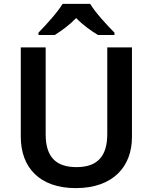

<svg xmlns="http://www.w3.org/2000/svg" viewBox="-20 -958 787 988"><path d="M444 -938H302C275 -893 215 -828 178 -790V-778H262C297 -800 337 -829 372 -865C407 -829 449 -799 484 -778H569V-790C532 -827 471 -893 444 -938ZM659 -252V-714H532V-268C532 -158 485 -98 374 -98C268 -98 215 -150 215 -267V-714H87V-254C87 -95 185 10 370 10C565 10 659 -104 659 -252Z"/></svg>

Font: Noto Sans Tai Tham SemiBold
Style: Regular
Weight: 600
Designer: Monotype Design Team 2013. Revised by David WIlliams 2020
Foundry: Monotype Imaging Inc.
Version: Version 2.002